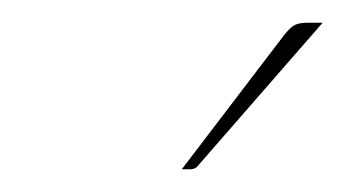

<svg xmlns="http://www.w3.org/2000/svg" viewBox="-20 -728 304 169"><path d="M264 -708 155 -583Q152.5 -579 147 -579H140L230 -697Q235.5 -704 239.5 -706Q243.5 -708 251 -708Z"/></svg>

Font: Lato Hairline
Style: Italic
Weight: 250
Italic angle: -7°
Designer: Lukasz Dziedzic
Foundry: Lukasz Dziedzic
Version: Version 1.104; Western+Polish opensource